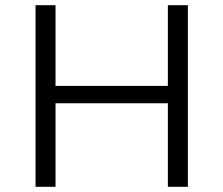

<svg xmlns="http://www.w3.org/2000/svg" viewBox="-20 -720 861 740"><path d="M194 -389V-700H117V0H194V-322H627V0H704V-700H627V-389Z"/></svg>

Font: Montserrat-Alt1
Style: Regular
Weight: 400
Designer: Differentunic
Foundry: Differentunic
Version: Version 7.222